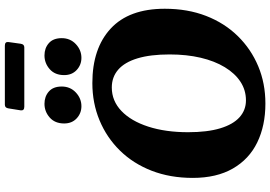

<svg xmlns="http://www.w3.org/2000/svg" viewBox="-181 -915 1112 790"><g transform="rotate(-90 375.0 -520.0)"><path d="M344 16Q253 16 184 -17.5Q115 -51 76.5 -118Q38 -185 38 -283Q38 -376 67.5 -452Q97 -528 150.5 -582.5Q204 -637 275 -666.5Q346 -696 428 -696Q571 -696 652.5 -620.5Q734 -545 734 -398Q734 -304 704.5 -228Q675 -152 621.5 -97.5Q568 -43 497.5 -13.5Q427 16 344 16ZM357 -64Q399 -64 433.5 -86.5Q468 -109 493.5 -151Q519 -193 532.5 -250.5Q546 -308 546 -378Q546 -457 530 -510Q514 -563 483.5 -589.5Q453 -616 410 -616Q355 -616 313.5 -576.5Q272 -537 249 -466Q226 -395 226 -302Q226 -223 242 -170Q258 -117 287.5 -90.5Q317 -64 357 -64ZM532 -741Q503 -741 482 -760.5Q461 -780 461 -812Q461 -850 485.5 -871.5Q510 -893 542 -893Q572 -893 592.5 -875Q613 -857 613 -822Q613 -787 588.5 -764Q564 -741 532 -741ZM333 -741Q304 -741 283 -760.5Q262 -780 262 -812Q262 -850 286.5 -871.5Q311 -893 343 -893Q373 -893 393.5 -875Q414 -857 414 -822Q414 -787 389.5 -764Q365 -741 333 -741ZM324 -1041Q326 -1056 339 -1056H582Q599 -1056 597 -1041L590 -991Q588 -976 575 -976H331Q314 -976 316 -991Z"/></g></svg>

Font: Alkatra
Style: Bold
Weight: 700
Designer: Suman Bhandary
Version: Version 1.100;gftools[0.9.22]